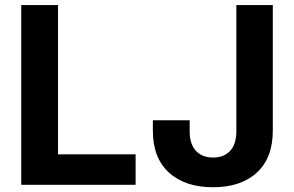

<svg xmlns="http://www.w3.org/2000/svg" viewBox="-20 -748 1190 777"><path d="M65.9 0V-727.5H214.8V-123.5H528.8V0ZM842.3 9.8Q729 9.8 663.8 -49.6Q598.6 -108.9 598.6 -218.8V-261.2H747.6V-216.3Q747.6 -164.1 773.2 -137.2Q798.8 -110.4 842.3 -110.4Q885.7 -110.4 911.1 -137.2Q936.5 -164.1 936.5 -216.8V-727.5H1084V-219.2Q1084 -108.9 1019.5 -49.6Q955.1 9.8 842.3 9.8Z"/></svg>

Font: Inter-Bold
Style: Bold
Weight: 700
Designer: Rasmus Andersson
Foundry: rsms
Version: Version 4.000;git-a52131595